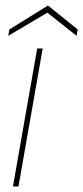

<svg xmlns="http://www.w3.org/2000/svg" viewBox="-20 -677 302 697"><path d="M27 0 115 -501H135L47 0ZM10 -547 14 -570 154 -657 262 -570 258 -547 152 -631Z"/></svg>

Font: DM Sans 17pt Thin
Style: Italic
Weight: 250
Italic angle: -10°
Version: Version 4.004;gftools[0.9.30]